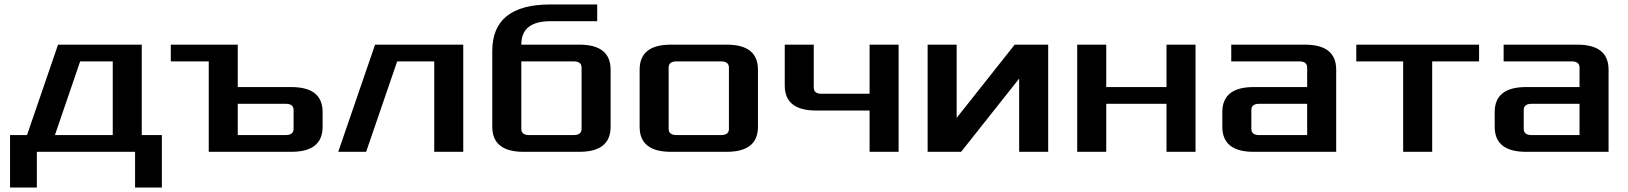

<svg xmlns="http://www.w3.org/2000/svg" viewBox="-20 -680 7290 860"><path d="M25 -75H101L240 -480H615V-75H705V160H585V0H145V160H25ZM226 -75H485V-405H339Z M745 -405V-480H1045V-290H1285Q1425 -290 1425 -178V-112Q1425 0 1285 0H915V-405ZM1045 -75H1260Q1295 -75 1295 -103V-187Q1295 -215 1260 -215H1045Z M1495 0 1660 -480H2055V0H1925V-405H1759L1620 0Z M2185 -112V-452Q2185 -660 2445 -660H2655V-585H2445Q2315 -585 2315 -480H2575Q2715 -480 2715 -368V-112Q2715 0 2575 0H2325Q2185 0 2185 -112ZM2315 -103Q2315 -75 2350 -75H2550Q2585 -75 2585 -103V-377Q2585 -405 2550 -405H2315Z M2845 -112V-368Q2845 -480 2985 -480H3235Q3375 -480 3375 -368V-112Q3375 0 3235 0H2985Q2845 0 2845 -112ZM2975 -103Q2975 -75 3010 -75H3210Q3245 -75 3245 -103V-377Q3245 -405 3210 -405H3010Q2975 -405 2975 -377Z M3495 -297V-480H3625V-288Q3625 -260 3660 -260H3875V-480H4005V0H3875V-185H3635Q3495 -185 3495 -297Z M4135 0V-480H4265V-152L4525 -480H4675V0H4545V-328L4285 0Z M4805 0V-480H4935V-290H5205V-480H5335V0H5205V-215H4935V0Z M5455 -112V-178Q5455 -290 5595 -290H5835V-377Q5835 -405 5800 -405H5495V-480H5825Q5965 -480 5965 -368V0H5595Q5455 0 5455 -112ZM5585 -103Q5585 -75 5620 -75H5835V-215H5620Q5585 -215 5585 -187Z M6055 -405V-480H6605V-405H6395V0H6265V-405Z M6675 -112V-178Q6675 -290 6815 -290H7055V-377Q7055 -405 7020 -405H6715V-480H7045Q7185 -480 7185 -368V0H6815Q6675 0 6675 -112ZM6805 -103Q6805 -75 6840 -75H7055V-215H6840Q6805 -215 6805 -187Z"/></svg>

Font: Xolonium
Style: Regular
Weight: 400
Designer: Severin Meyer
Version: Version 4.2